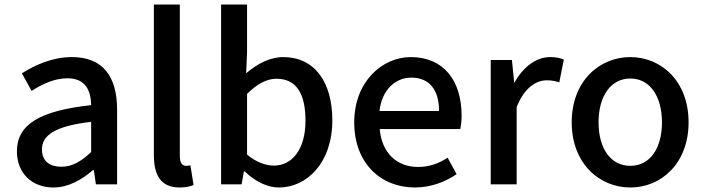

<svg xmlns="http://www.w3.org/2000/svg" viewBox="-20 -817 3121 851"><path d="M217 14C283 14 342 -20 392 -63H396L405 0H499V-331C499 -478 436 -564 299 -564C211 -564 134 -528 77 -492L120 -414C167 -444 221 -470 279 -470C360 -470 383 -414 384 -351C155 -326 55 -265 55 -146C55 -49 122 14 217 14ZM252 -78C203 -78 166 -100 166 -155C166 -216 221 -258 384 -277V-143C339 -101 300 -78 252 -78Z M776 14C805 14 824 9 838 3L824 -84C813 -82 809 -82 804 -82C790 -82 777 -93 777 -124V-797H662V-130C662 -40 693 14 776 14Z M1216 14C1340 14 1453 -95 1453 -284C1453 -454 1374 -564 1235 -564C1177 -564 1119 -534 1071 -492L1075 -586V-797H960V0H1051L1061 -57H1065C1111 -12 1166 14 1216 14ZM1194 -83C1161 -83 1117 -96 1075 -132V-401C1120 -445 1162 -468 1205 -468C1297 -468 1334 -397 1334 -282C1334 -154 1274 -83 1194 -83Z M1819 14C1890 14 1954 -11 2004 -45L1964 -118C1924 -92 1882 -77 1833 -77C1738 -77 1672 -140 1663 -245H2020C2023 -259 2026 -281 2026 -304C2026 -459 1947 -564 1801 -564C1673 -564 1550 -454 1550 -275C1550 -93 1668 14 1819 14ZM1662 -325C1673 -421 1734 -473 1803 -473C1883 -473 1926 -419 1926 -325Z M2155 0H2270V-342C2304 -430 2358 -461 2403 -461C2426 -461 2439 -458 2459 -452L2479 -553C2462 -560 2445 -564 2418 -564C2358 -564 2300 -522 2261 -452H2259L2249 -551H2155Z M2774 14C2910 14 3032 -92 3032 -275C3032 -458 2910 -564 2774 -564C2637 -564 2514 -458 2514 -275C2514 -92 2637 14 2774 14ZM2774 -82C2687 -82 2633 -158 2633 -275C2633 -391 2687 -469 2774 -469C2860 -469 2914 -391 2914 -275C2914 -158 2860 -82 2774 -82Z"/></svg>

Font: Noto Sans CJK TC Medium
Style: Regular
Weight: 500
Designer: Ryoko NISHIZUKA 西塚涼子 (kana, bopomofo & ideographs); Paul D. Hunt (Latin, Greek & Cyrillic); Sandoll Communications 산돌커뮤니
Foundry: Adobe
Version: Version 2.004;hotconv 1.0.118;makeotfexe 2.5.65603